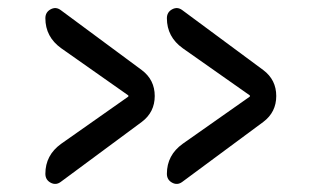

<svg xmlns="http://www.w3.org/2000/svg" viewBox="-20 -527 764 474"><path d="M330 -354Q362 -330 362 -290Q362 -250 330 -226L130 -78Q118 -69 105 -76Q92 -83 92 -98Q92 -144 131 -172L296 -288Q297 -288 297 -290Q297 -292 296 -292L131 -408Q92 -436 92 -482Q92 -497 105 -504Q118 -511 130 -502ZM431 -172 596 -288Q597 -288 597 -290Q597 -292 596 -292L431 -408Q392 -436 392 -482Q392 -497 405 -504Q418 -511 430 -502L630 -354Q662 -330 662 -290Q662 -250 630 -226L430 -78Q418 -69 405 -76Q392 -83 392 -98Q392 -144 431 -172Z"/></svg>

Font: Rounded Mplus 1c Medium
Style: Regular
Weight: 500
Version: Version 1.059.20150529